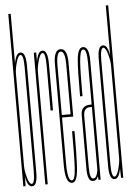

<svg xmlns="http://www.w3.org/2000/svg" viewBox="-55 -827 603 871"><g transform="rotate(-5 246.5 -391.0)"><path d="M16 0V-785H27V-26L26 0ZM56 3Q39.5 3 31.8 -23.5Q24 -50 24 -75L27 -91Q27 -69 35.8 -38.5Q44.5 -8 55 -8Q69 -8 69 -65.5Q69 -123 69 -301Q69 -480 69 -537.5Q69 -595 55 -595Q44.5 -595 35.8 -564.5Q27 -534 27 -512L24 -528Q24 -553 31.8 -579.5Q39.5 -606 56 -606Q80 -606 80 -545Q80 -484 80 -301Q80 -119 80 -58Q80 3 56 3Z M169 -332Q169 -481 169 -538Q169 -595 155.5 -595Q144.5 -595 135.8 -564.5Q127 -534 127 -512L124 -528Q124 -553 131.8 -579.5Q139.5 -606 155.5 -606Q180 -606 180 -543.5Q180 -481 180 -332ZM116 0V-600H127V-545.5V0Z M237.5 3Q207 3 207 -80.5Q207 -164 207 -301Q207 -472.5 207 -539Q207 -605.5 238 -605.5Q269 -605.5 269 -541.5Q269 -477.5 269 -301Q269 -299 269 -296H214V-307.5H262L258 -302Q258 -470.5 258 -532.5Q258 -594.5 238 -594.5Q218 -594.5 218 -532.5Q218 -470.5 218 -302Q218 -166 218 -87Q218 -8 237.5 -8ZM237.5 -8Q245 -8 249.2 -20.8Q253.5 -33.5 255.2 -60.2Q257 -87 257.5 -129.2Q258 -171.5 258 -230H269Q269 -179 268.5 -140.5Q268 -102 266.5 -74.5Q265 -47 261.8 -30Q258.5 -13 252.5 -5Q246.5 3 237.5 3L236 -2Z M358 0 357 -22V-363Q357 -476 357 -535.5Q357 -595 340.5 -595V-606Q368 -606 368 -542.2Q368 -478.5 368 -366V0ZM333 3Q308 3 308 -54Q308 -111 308 -183Q308 -255 308 -299Q308 -343 351 -343Q357 -343 363 -343V-332Q357 -332 348.5 -332Q319 -332 319 -293.8Q319 -255.5 319 -183Q319 -116 319 -62Q319 -8 335 -8Q345.5 -8 351.2 -22.2Q357 -36.5 357 -53L360.5 -39Q360.5 -24 354.2 -10.5Q348 3 333 3ZM308 -384.5Q308 -443 308.8 -485Q309.5 -527 312.2 -553.8Q315 -580.5 321.8 -593.2Q328.5 -606 340.5 -606L341.5 -600L340.5 -595Q332.5 -595 328.2 -581.2Q324 -567.5 322 -540.8Q320 -514 319.5 -474.8Q319 -435.5 319 -384.5Z M461 0 460 -36V-785H471V0ZM431 3Q407 3 407 -58Q407 -119 407 -301Q407 -484 407 -545Q407 -606 431 -606Q447.5 -606 455.2 -579.5Q463 -553 463 -528L460 -512Q460 -534 451.2 -564.5Q442.5 -595 432 -595Q418 -595 418 -537.5Q418 -480 418 -301Q418 -123 418 -65.5Q418 -8 432 -8Q442.5 -8 451.2 -38.5Q460 -69 460 -91L463 -75Q463 -50 455.2 -23.5Q447.5 3 431 3Z"/></g></svg>

Font: Anybody UltraCondensed Thin
Style: Regular
Weight: 100
Width: 1
Designer: Tyler Finck
Foundry: Etcetera Type Company
Version: Version 1.110